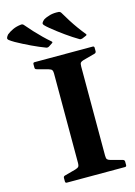

<svg xmlns="http://www.w3.org/2000/svg" viewBox="-230 -1078 812 1153"><g transform="rotate(-15 175.5 -501.5)"><path d="M375 -822.2 350.9 -812Q340.7 -808.6 333.7 -812.6Q297.8 -833.6 255.8 -863.5Q213.9 -893.4 176.4 -924Q156.2 -940.7 148.7 -949.4Q141.3 -958 144.7 -964.8Q148.1 -971.7 158.6 -981.2Q176.6 -992.3 201.1 -998.7Q225.6 -1005 255.3 -1002.7Q264.7 -1001.1 269.7 -992.5Q286.3 -964 304.1 -935.9Q321.9 -907.9 341 -881.6Q360 -855.3 378.6 -832.8Q384.2 -825.7 375 -822.2ZM166.6 -831.4 144.6 -817Q135.4 -812 127.4 -815Q88.9 -829.4 42.1 -851.5Q-4.8 -873.7 -46.9 -897.1Q-69.1 -910.2 -78.1 -917.5Q-87.1 -924.7 -85 -932.1Q-82.9 -939.4 -74 -950.5Q-58.1 -963.8 -35.3 -974.4Q-12.4 -985 17.3 -988Q27.3 -988.4 33.3 -980.8Q54.5 -955.7 77.1 -931.2Q99.8 -906.6 122.9 -884.1Q146 -861.5 168.2 -842.6Q175.2 -836.4 166.6 -831.4ZM132.2 0V-749H300.6V0ZM37 0Q27.4 0 27.4 -10V-31.8Q27.4 -41.2 36.8 -44L107 -63.1Q123.7 -68.6 127.9 -75Q132.2 -81.3 132.2 -95.7V-206.8H300.6V-97.6Q300.6 -79.8 305.7 -73.9Q310.8 -68 323.9 -64.2L398.9 -44Q407.9 -40.4 407.9 -31.4V-9.6Q407.9 0 397.9 0ZM27.4 -739Q27.4 -749 37 -749H397.9Q407.9 -749 407.9 -739.4V-717.7Q407.9 -708.7 398.9 -705.1L323.9 -684.8Q310.8 -681 305.7 -675.2Q300.6 -669.3 300.6 -651.4V-542.2H132.2V-653.3Q132.2 -667.7 127.9 -674.4Q123.7 -681 107 -686L36.8 -705.1Q27.4 -707.8 27.4 -717.2Z"/></g></svg>

Font: Hahmlet
Style: Regular
Weight: 400
Designer: Minjoo Ham & Mark Frömberg
Foundry: hypertype
Version: Version 1.002